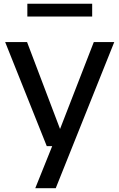

<svg xmlns="http://www.w3.org/2000/svg" viewBox="-20 -764 624 1004"><path d="M224.5 0 7 -544H121.5L294 -89.5L470.5 -544H577.5L271.5 220H164.5L253 0ZM123 -677.5V-744.5H462V-677.5Z"/></svg>

Font: Encode Sans SmExp Md
Style: Regular
Weight: 500
Width: 6
Designer: Multiple Designers
Foundry: Impallari Type
Version: Version 3.002; ttfautohint (v1.8.3) -l 8 -r 50 -G 200 -x 14 